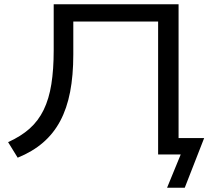

<svg xmlns="http://www.w3.org/2000/svg" viewBox="-20 -725 988 901"><path d="M764 156 828 0H722V-624H324V-469Q324 -371 309 -293.5Q294 -216 262.5 -157Q231 -98 181.5 -55.5Q132 -13 63 15L18 -58Q78 -85 119 -121.5Q160 -158 185 -209.5Q210 -261 221 -330Q232 -399 232 -489V-705H818V-77H938L847 156Z"/></svg>

Font: Nunito Sans 10pt Expanded
Style: Regular
Weight: 400
Width: 7
Designer: Vernon Adams
Foundry: Vernon Adams
Version: Version 3.101;gftools[0.9.27]